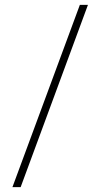

<svg xmlns="http://www.w3.org/2000/svg" viewBox="-20 -742 406 776"><path d="M30.3 14.2 302.7 -722.2H335.4L63.5 14.2Z"/></svg>

Font: TypoPRO Playfair Display
Style: Regular
Weight: 900
Designer: Claus Eggers Sørensen
Foundry: Claus Eggers Sørensen
Version: Version 1.004;PS 001.004;hotconv 1.0.70;makeotf.lib2.5.58329